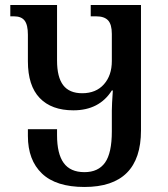

<svg xmlns="http://www.w3.org/2000/svg" viewBox="-20 -734 667 764"><path d="M91 -193V-220H207V-196Q207 -122 233.5 -85.5Q260 -49 316 -49Q371 -49 398 -87Q425 -125 425 -211V-294Q425 -316 429 -374H425Q375 -295 272 -295Q185 -295 138 -344Q91 -393 91 -490V-596Q91 -635 78 -652Q65 -669 36 -669H21V-714H207V-493Q207 -427 231.5 -395Q256 -363 307 -363Q362 -363 393.5 -398.5Q425 -434 425 -491V-599Q425 -637 410 -653Q395 -669 363 -669H341V-714H541V-215Q541 10 316 10Q203 10 147 -43.5Q91 -97 91 -193Z"/></svg>

Font: Noto Serif Georgian Medium Narrow
Style: Regular
Weight: 500
Width: 4
Designer: Monotype Design team
Foundry: Monotype Imaging Inc.
Version: Version 1.000